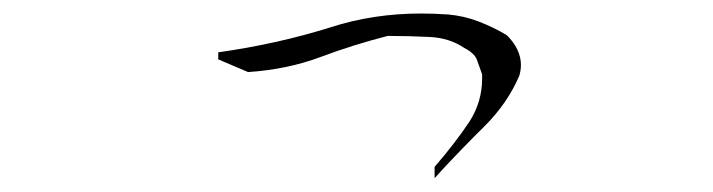

<svg xmlns="http://www.w3.org/2000/svg" viewBox="-20 -256 1040 280"><path d="M613.8 3.9V-12.7Q643.1 -46.4 664.6 -78.6Q683.1 -107.4 683.1 -141.6Q683.1 -144.5 683.1 -147.5Q679.2 -158.7 675.3 -169.4Q671.4 -178.7 657.2 -186Q635.7 -200.7 606.4 -202.1Q577.1 -203.6 545.4 -203.6Q495.6 -190.9 447.5 -172.9Q399.4 -154.8 341.8 -150.9L298.3 -169.4V-179.7Q384.8 -191.9 462.4 -216.3Q524.4 -236.3 594.2 -236.3Q613.3 -236.3 633.3 -234.9Q656.7 -232.9 678.7 -224.4Q700.7 -215.8 719.2 -204.6Q739.7 -184.1 739.7 -161.1Q739.7 -153.8 737.3 -145.5Q720.2 -105.5 686.5 -71.8Q653.3 -39.1 623 -6.3Z"/></svg>

Font: Bakudai
Style: Medium
Weight: 500
Version: Version 1.48